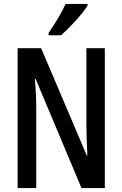

<svg xmlns="http://www.w3.org/2000/svg" viewBox="-20 -960 625 980"><path d="M427 -931V-940H315C294 -895 265 -845 228 -792V-780H292C335 -818 402 -890 427 -931ZM515 0V-714H421V-316C421 -278 423 -228 426 -166H423L190 -714H70V0H165V-407C165 -448 163 -498 158 -557H162L396 0Z"/></svg>

Font: Noto Sans Myanmar UI ExtraCondensed Medium
Style: Regular
Weight: 500
Width: 2
Designer: Monotype Design Team
Foundry: Monotype Imaging Inc.
Version: Version 2.103